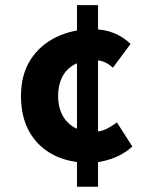

<svg xmlns="http://www.w3.org/2000/svg" viewBox="-20 -675 568 736"><path d="M322.1 -51Q243.8 -51 185 -81.2Q126.2 -111.5 93.3 -168.6Q60.4 -225.8 60.4 -307.1Q60.4 -388.5 96.9 -445.7Q133.5 -502.8 196 -533Q258.6 -563.1 335.3 -563.1Q381.2 -563.1 418.3 -547.5Q455.4 -531.8 480.3 -506.4L412.8 -415.5Q395.4 -431.1 378.6 -437.8Q361.8 -444.4 343.6 -444.4Q296.7 -444.4 265.5 -427.7Q234.3 -410.9 218.5 -379.9Q202.8 -348.9 202.8 -307.1Q202.8 -244.2 238.3 -207Q273.9 -169.7 338.6 -169.7Q365.6 -169.7 388.1 -180.8Q410.5 -192 428.1 -205.9L487.3 -113.4Q451.6 -81.4 407.1 -66.2Q362.6 -51 322.1 -51ZM275.1 40.8V-655.3H355.8V40.8Z"/></svg>

Font: Source Sans Variable
Style: Regular
Weight: 200
Designer: Paul D. Hunt
Foundry: Adobe Systems Incorporated
Version: Version 3.006;hotconv 1.0.111;makeotfexe 2.5.65597